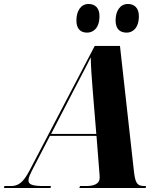

<svg xmlns="http://www.w3.org/2000/svg" viewBox="-77 -945 814 965"><path d="M560 -781C589 -781 621 -803 621 -864C621 -905 598 -925 566 -925C527 -925 504 -891 504 -842C504 -800 525 -781 560 -781ZM361 -781C391 -781 423 -803 423 -864C423 -905 401 -925 368 -925C330 -925 307 -891 307 -842C307 -800 328 -781 361 -781ZM-57 0H177L179 -10H143C88 -10 66 -17 66 -38C66 -52 74 -69 91 -102L174 -262H408L422 -84C423 -73 424 -62 424 -52C424 -21 396 -10 355 -10H325L322 0H655L657 -10H649C610 -10 602 -27 595 -94L526 -714H399L72 -89C38 -24 13 -10 -23 -10H-55ZM294 -492C331 -564 359 -615 379 -657C380 -611 384 -550 389 -491L407 -272H180Z"/></svg>

Font: Noto Serif Display SemiCondensed ExtraBold
Style: Italic
Weight: 800
Width: 4
Italic angle: -12°
Designer: Monotype Design Team
Foundry: Monotype Imaging Inc.
Version: Version 2.009